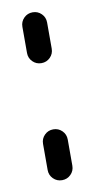

<svg xmlns="http://www.w3.org/2000/svg" viewBox="-67 -552 288 584"><g transform="rotate(-10 77.0 -259.5)"><path d="M77 0Q61.1 0 50 -11.1Q38.9 -22.2 38.9 -38.1V-118.9Q38.9 -134.8 50 -145.9Q61.1 -157 77 -157Q93 -157 104.1 -145.9Q115.2 -134.8 115.2 -118.9V-38.1Q115.2 -22.2 104.1 -11.1Q93 0 77 0ZM77 -361.5Q61.1 -361.5 50 -372.6Q38.9 -383.7 38.9 -399.6V-480.4Q38.9 -496.3 50 -507.4Q61.1 -518.5 77 -518.5Q93 -518.5 104.1 -507.4Q115.2 -496.3 115.2 -480.4V-399.6Q115.2 -383.7 104.1 -372.6Q93 -361.5 77 -361.5Z"/></g></svg>

Font: 26F Galaxy Hebrew
Style: Bold
Weight: 700
Designer: C₂₉H₂₅N₃O₅
Version: Version 1.000